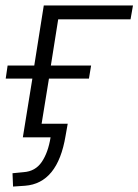

<svg xmlns="http://www.w3.org/2000/svg" viewBox="-20 -505 509 706"><path d="M28 181 26 132 67 128Q110 125 133.5 90.5Q157 56 166 0H64L99 -216H1L8 -264H106L141 -485H469L460 -434H194L167 -264H315L307 -216H160L133 -50H229L221 -5Q192 169 72 178Z"/></svg>

Font: Nunito Sans Light
Style: Italic
Weight: 300
Italic angle: -9°
Designer: Vernon Adams
Foundry: Vernon Adams
Version: Version 3.006; ttfautohint (v1.8.3)